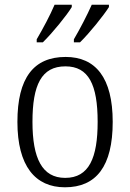

<svg xmlns="http://www.w3.org/2000/svg" viewBox="-20 -786 553 816"><path d="M294 -619V-606H320C361 -646 421 -721 443 -756V-766H370C350 -721 321 -665 294 -619ZM136 -619V-606H162C203 -646 264 -721 285 -756V-766H212C193 -721 163 -665 136 -619ZM256 10C389 10 459 -79 459 -268C459 -456 386 -544 259 -544C123 -544 54 -455 54 -268C54 -80 130 10 256 10ZM257 -30C159 -30 118 -113 118 -268C118 -425 156 -504 258 -504C357 -504 395 -426 395 -268C395 -116 359 -30 257 -30Z"/></svg>

Font: Noto Serif Thai SemiCondensed Light
Style: Regular
Weight: 300
Width: 4
Designer: Monotype Design Team
Foundry: Monotype Imaging Inc.
Version: Version 2.002